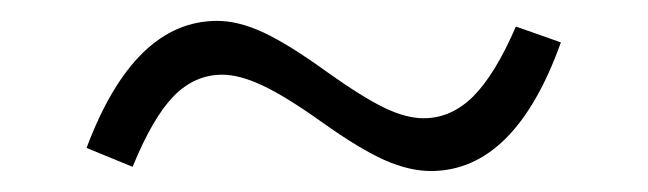

<svg xmlns="http://www.w3.org/2000/svg" viewBox="-20 -411 618 183"><path d="M62.5 -270Q107.9 -391.1 187 -391.1Q207.5 -391.1 231.4 -379.9Q255.4 -368.7 292.5 -341.8Q326.2 -317.9 346.7 -308.1Q367.2 -298.3 383.8 -298.3Q410.2 -298.3 431.2 -319.3Q452.1 -340.3 471.7 -385.7L514.6 -370.6Q470.7 -248 390.6 -248Q370.1 -248 346.4 -258.5Q322.8 -269 287.1 -294.4Q252.9 -318.8 230.7 -329.3Q208.5 -339.8 191.9 -339.8Q165.5 -339.8 145.5 -319.3Q125.5 -298.8 106.4 -252Z"/></svg>

Font: Estedad-FD Light
Style: Regular
Weight: 300
Designer: Amin Abedi
Version: Version 7.3